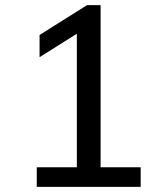

<svg xmlns="http://www.w3.org/2000/svg" viewBox="-20 -732 640 752"><path d="M281 -42V-653L332 -632L135 -508V-595L321 -712H374V-42ZM124 0V-77H531V0Z"/></svg>

Font: Muli Medium
Style: Regular
Weight: 500
Designer: Vernon Adams
Foundry: Vernon Adams
Version: Version 2.100; ttfautohint (v1.8.1.43-b0c9)